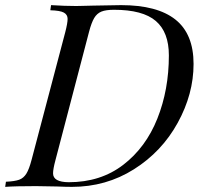

<svg xmlns="http://www.w3.org/2000/svg" viewBox="-50 -728 795 748"><path d="M607.9 -512.2Q607.9 -602.5 557.1 -646.2Q506.3 -689.9 394 -689.9Q362.8 -689.9 345.2 -682.9Q327.6 -675.8 316.9 -657.7Q306.2 -639.6 296.9 -604L166 -104Q156.7 -69.3 156.7 -52.7Q156.7 -18.6 217.8 -18.1Q341.8 -18.1 429.9 -85.7Q518.1 -153.3 563 -265.9Q607.9 -378.4 607.9 -512.2ZM230 0Q207 0 171.9 -1.5L89.8 -2.9Q9.3 -2.9 -29.8 0L-26.9 -20Q7.3 -21.5 24.7 -27.8Q42 -34.2 52.7 -51.5Q63.5 -68.8 73.2 -106L204.1 -602.1Q213.4 -638.2 213.4 -654.5Q213.4 -670.9 198.7 -679Q184.1 -687 146 -688L148.9 -708Q202.6 -704.6 246.6 -704.6L271 -705.1L312 -706.1Q390.1 -708 421.9 -708Q562.5 -708 633.3 -651.9Q704.1 -595.7 704.1 -478.8Q704.1 -361.8 642.3 -249.5Q580.6 -137.2 471.9 -68.6Q363.3 0 230 0Z"/></svg>

Font: PlayfairDisplaySC-Italic
Style: Italic
Weight: 400
Italic angle: -14°
Designer: Claus Eggers Sørensen
Foundry: Claus Eggers Sørensen
Version: Version 1.004;PS 001.004;hotconv 1.0.70;makeotf.lib2.5.58329